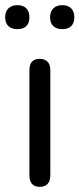

<svg xmlns="http://www.w3.org/2000/svg" viewBox="-38 -719 308 744"><path d="M116 5Q96 5 86 -6.5Q76 -18 76 -39V-448Q76 -469 86 -480Q96 -491 116 -491Q135 -491 146 -480Q157 -469 157 -448V-39Q157 -18 146.5 -6.5Q136 5 116 5ZM204 -606Q181 -606 168.5 -618Q156 -630 156 -652Q156 -674 168.5 -686.5Q181 -699 204 -699Q226 -699 238 -686.5Q250 -674 250 -652Q250 -630 238 -618Q226 -606 204 -606ZM29 -606Q7 -606 -5.5 -618Q-18 -630 -18 -652Q-18 -674 -5.5 -686.5Q7 -699 29 -699Q52 -699 64 -686.5Q76 -674 76 -652Q76 -630 64 -618Q52 -606 29 -606Z"/></svg>

Font: Nunito ExtraLight
Style: Regular
Weight: 400
Version: Version 3.602